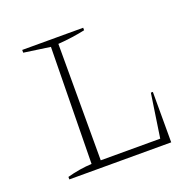

<svg xmlns="http://www.w3.org/2000/svg" viewBox="-98 -617 730 719"><g transform="rotate(-20 267.0 -258.0)"><path d="M459 -201H467V0H61V-10Q86 -17 111 -21Q136 -25 159 -26L166 -490L61 -505V-516H304V-506Q281 -501 253 -497Q225 -493 196 -491V-27H433Z"/></g></svg>

Font: Piazzolla SC Thin
Style: Regular
Weight: 100
Designer: Juan Pablo del Peral
Foundry: Huerta Tipografica
Version: Version 1.330